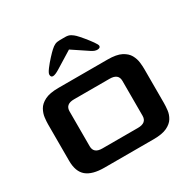

<svg xmlns="http://www.w3.org/2000/svg" viewBox="-146 -790 932 934"><g transform="rotate(-30 320.0 -323.0)"><path d="M182 0Q115 0 82.5 -27Q50 -54 50 -115V-320Q50 -335 52.5 -356.5Q55 -378 66.5 -399Q78 -420 105.5 -434Q133 -448 182 -448H458Q508 -448 535 -434Q562 -420 573.5 -399Q585 -378 587.5 -356.5Q590 -335 590 -320V-128Q590 -110 587.5 -88Q585 -66 573 -46Q561 -26 534 -13Q507 0 458 0ZM220 -86H420Q469 -86 469 -126V-322Q469 -362 420 -362H220Q172 -362 172 -322V-126Q172 -86 220 -86ZM176 -526Q176 -535 191 -555Q206 -575 224.5 -595Q243 -615 253 -624Q266 -636 277 -641Q288 -646 305 -646H335Q353 -646 365 -638.5Q377 -631 385 -623Q396 -612 413 -591.5Q430 -571 443.5 -552Q457 -533 457 -526Q457 -515 441.5 -514Q426 -513 407 -526L320 -584L226 -526Q176 -495 176 -526Z"/></g></svg>

Font: Goldman
Style: Regular
Weight: 400
Designer: Jaikishan Patel
Version: Version 1.000; ttfautohint (v1.8.3)